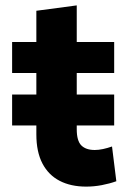

<svg xmlns="http://www.w3.org/2000/svg" viewBox="-20 -681 492 713"><path d="M25 -410V-525H115V-641L265 -661V-525H404V-410H265V-330H404V-215H265V-201Q265 -158 282 -141Q299 -124 332 -124Q346 -124 362.5 -127.5Q379 -131 396 -137L412 -8Q387 1 358 6.5Q329 12 300 12Q243 12 201.5 -9.5Q160 -31 137.5 -74Q115 -117 115 -182V-215H25V-330H115V-410Z"/></svg>

Font: Radio Canada
Style: Regular
Weight: 400
Designer: Charles Daoud, Etienne Aubert Bonn, Alexandre Saumier Demers, Jacques Le Bailly
Foundry: Radio-Canada
Version: Version 2.104;gftools[0.9.28.dev5+ged2979d]